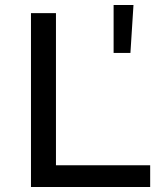

<svg xmlns="http://www.w3.org/2000/svg" viewBox="-20 -753 634 773"><path d="M104.7 -700H205.3V-87.6H584.6V0H104.7ZM437.4 -732.9H517.4L505.1 -540H437.4Z"/></svg>

Font: iiserrat Thin
Style: Regular
Weight: 100
Designer: Akira Ohta
Foundry: Akira Ohta
Version: Version 1.200;Glyphs 3.3.1 (3343)